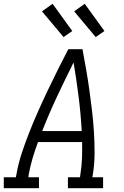

<svg xmlns="http://www.w3.org/2000/svg" viewBox="-33 -995 653 1015"><path d="M-13 0V-58H51L54 -74Q64 -131 82.5 -187Q101 -243 123 -298.5Q145 -354 169.5 -409Q194 -464 220 -518.5Q246 -573 273 -627Q300 -681 328 -735H403Q413 -681 422.5 -627Q432 -573 439.5 -518.5Q447 -464 453.5 -409.5Q460 -355 463.5 -299Q467 -243 467 -186.5Q467 -130 458 -74L455 -58H512V0H326V-58H390L392 -74Q399 -116 400.5 -159Q402 -202 401 -244H168Q152 -202 139.5 -159.5Q127 -117 119 -74L117 -58H173V0ZM399 -302Q394 -394 382.5 -484.5Q371 -575 356 -665Q311 -575 268.5 -484.5Q226 -394 190 -302ZM473 -799 359 -935 415 -975 519 -831ZM303 -799 189 -935 245 -975 349 -831Z"/></svg>

Font: Iosevka Curly Slab LtExObl
Style: Regular
Weight: 300
Width: 7
Italic angle: -9°
Monospace: yes
Designer: Belleve Invis
Foundry: Belleve Invis
Version: Version 11.1.0; ttfautohint (v1.8.3)